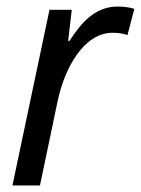

<svg xmlns="http://www.w3.org/2000/svg" viewBox="-20 -566 430 586"><path d="M18 0H102L156 -258C177 -357 235 -466 324 -466C340 -466 354 -464 369 -459L390 -539C374 -544 356 -546 339 -546C272 -546 230 -500 192 -441H188L199 -536H131Z"/></svg>

Font: Noto Sans SemiCondensed
Style: Italic
Weight: 400
Width: 4
Italic angle: -12°
Designer: Monotype Design Team
Foundry: Monotype Imaging Inc.
Version: Version 2.013